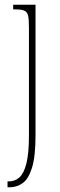

<svg xmlns="http://www.w3.org/2000/svg" viewBox="-20 -556 253 816"><path d="M12 240V215H17Q44 215 63 197.5Q82 180 92.5 137.5Q103 95 103 20V-440Q103 -473 99.5 -489Q96 -505 84 -510.5Q72 -516 47 -516H36V-536H131V18Q131 109 116 157Q101 205 76 222.5Q51 240 21 240Z"/></svg>

Font: Noto Serif Tamil ExtraCondensed Thin
Style: Italic
Weight: 100
Width: 2
Italic angle: -12°
Designer: Indian Type Foundry, Tom Grace, and the Monotype Design Team
Foundry: Monotype Imaging Inc.
Version: Version 2.003; ttfautohint (v1.8.4.7-5d5b)